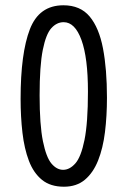

<svg xmlns="http://www.w3.org/2000/svg" viewBox="-20 -693 483 727"><path d="M222 14Q171 14 139 -12Q107 -38 89.5 -84Q72 -130 65 -190.5Q58 -251 58 -319Q58 -491 93 -582Q128 -673 220 -673Q284 -673 319.5 -630.5Q355 -588 370 -509.5Q385 -431 385 -323Q385 -254 377.5 -193Q370 -132 351.5 -85.5Q333 -39 301.5 -12.5Q270 14 222 14ZM219 -50Q244 -50 265.5 -74.5Q287 -99 300 -163.5Q313 -228 313 -346Q313 -474 288.5 -541.5Q264 -609 221 -609Q195 -609 174.5 -586.5Q154 -564 142 -504Q130 -444 130 -332Q130 -220 142.5 -158.5Q155 -97 175 -73.5Q195 -50 219 -50Z"/></svg>

Font: Bricolage Grotesque 12pt Condensed Light
Style: Regular
Weight: 300
Width: 3
Designer: Mathieu Triay
Foundry: Atelier Triay
Version: Version 1.001; ttfautohint (v1.8.4.7-5d5b);gftools[0.9.33.de